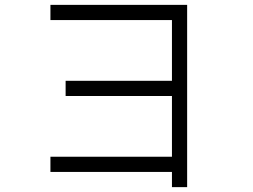

<svg xmlns="http://www.w3.org/2000/svg" viewBox="-20 -770 1040 790"><path d="M687.5 -62.5V0H750Q750 0 750 -750H187.5V-687.5H687.5Q687.5 -687.5 687.5 -437.5H250V-375H687.5Q687.5 -375 687.5 -125H187.5V-62.5Z"/></svg>

Font: BFUnifontExMono
Style: Regular
Weight: 500
Version: Version 15.0.06